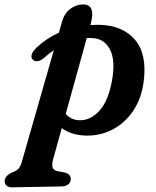

<svg xmlns="http://www.w3.org/2000/svg" viewBox="-90 -584 687 844"><path d="M99 -326Q87 -316.5 74.2 -315.2Q61.5 -314 53.5 -322.5Q45 -331 50 -345.5Q55 -360 70 -374Q113 -415 169 -440.5L182.5 -488.5Q193 -525.5 219 -545Q245 -564.5 275.5 -564.5Q331.5 -564.5 309 -480L307 -474Q326.5 -475 346.5 -475Q449.5 -472.5 503.5 -409Q557.5 -345.5 541.5 -224.5Q531.5 -150 495.2 -96.5Q459 -43 405 -14.8Q351 13.5 287.5 12Q254 11 227.5 2.5Q201 -6 181.5 -21L143 118Q138 137.5 141 151Q144 164.5 163.5 168.5L192.5 174Q208.5 177.5 214.8 185.5Q221 193.5 221 203Q221.5 217 210.5 226Q199.5 235 182 235.5L-38.5 239.5Q-51 240 -60.2 232.8Q-69.5 225.5 -69.5 212Q-69.5 202 -62.5 192.8Q-55.5 183.5 -38 174.5Q-17 167 -8.2 157Q0.5 147 5.5 129L146.5 -363Q123 -347 99 -326ZM256.5 -55.5Q306.5 -52.5 347.8 -98Q389 -143.5 404.5 -243Q416.5 -323.5 393 -367.2Q369.5 -411 323.5 -416Q307.5 -417.5 291.5 -417L199 -83.5Q221 -57.5 256.5 -55.5Z"/></svg>

Font: Fraunces 9pt Soft SemiBold
Style: Italic
Weight: 600
Italic angle: -16°
Version: Version 1.000;[b76b70a41]